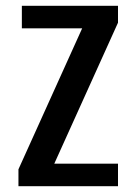

<svg xmlns="http://www.w3.org/2000/svg" viewBox="-20 -645 478 665"><path d="M43.9 -58.6 264.6 -546.9H55.7V-625H388.7V-566.4L168 -78.1H388.7V0H43.9Z"/></svg>

Font: Sudo Variable
Style: Regular
Weight: 400
Monospace: yes
Designer: Jens Kutilek
Foundry: Jens Kutilek
Version: Version 0.040